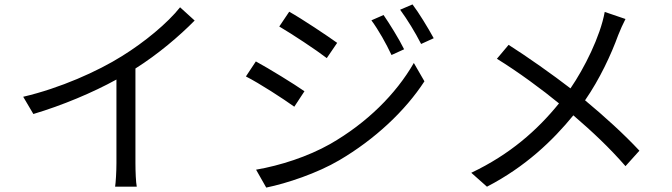

<svg xmlns="http://www.w3.org/2000/svg" viewBox="-20 -814 3040 869"><path d="M795 -781C739 -710 634 -623 532 -560C422 -491 252 -415 85 -376L131 -298C262 -337 400 -395 507 -454V-76C507 -38 504 12 501 31H599C595 11 593 -38 593 -76V-504C696 -569 792 -651 861 -721Z M1716 -746 1661 -722C1694 -677 1727 -618 1752 -565L1809 -591C1786 -638 1741 -710 1716 -746ZM1847 -794 1791 -770C1824 -725 1859 -668 1886 -615L1943 -641C1918 -687 1874 -759 1847 -794ZM1289 -761 1244 -694C1302 -660 1411 -588 1459 -551L1506 -620C1463 -651 1348 -728 1289 -761ZM1139 -46 1185 35C1278 16 1416 -30 1516 -89C1676 -183 1814 -312 1901 -446L1853 -529C1772 -388 1640 -257 1474 -162C1373 -105 1249 -65 1139 -46ZM1138 -536 1093 -468C1154 -437 1262 -367 1312 -331L1358 -401C1314 -432 1197 -504 1138 -536Z M2717 -760C2697 -649 2624 -504 2562 -414C2483 -475 2367 -557 2282 -611L2229 -548C2325 -489 2436 -407 2510 -346C2412 -225 2288 -115 2113 -32L2184 31C2358 -59 2482 -178 2575 -292C2661 -218 2737 -147 2811 -62L2874 -132C2803 -208 2717 -286 2628 -360C2695 -457 2746 -567 2778 -655C2786 -676 2801 -709 2811 -728Z"/></svg>

Font: Noto Sans KR Regular
Style: Regular
Weight: 400
Designer: Ryoko NISHIZUKA  (kana & ideographs); Paul D. Hunt (Latin, Greek & Cyrillic); Wenlong ZHANG  (bopomofo); Sandoll Communi
Foundry: Adobe Systems Incorporated
Version: Version 1.004;PS 1.004;hotconv 1.0.82;makeotf.lib2.5.63406